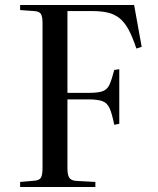

<svg xmlns="http://www.w3.org/2000/svg" viewBox="-20 -743 628 763"><path d="M60 0V-20L118 -25Q137 -27 143 -37.5Q149 -48 149 -76V-652Q149 -677 142.5 -687.5Q136 -698 116 -699L60 -703V-723H513L543 -557L522 -550Q506 -598 490 -627Q474 -656 454 -671.5Q434 -687 408 -693Q382 -699 346 -699H248V-374H333Q370 -374 388 -380.5Q406 -387 415 -406.5Q424 -426 434 -465L454 -468V-251L434 -247Q425 -292 415.5 -313Q406 -334 387 -341Q368 -348 332 -348H248V-74Q248 -48 255.5 -36.5Q263 -25 285 -24L359 -20V0Z"/></svg>

Font: Literata 60pt
Style: Regular
Weight: 400
Designer: Latin by Veronika Burian and Jose Scaglione. Greek by Irene Vlachou. Cyrillic by Vera Evstafieva.
Foundry: TypeTogether
Version: Version 3.002